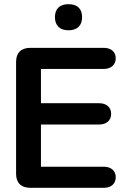

<svg xmlns="http://www.w3.org/2000/svg" viewBox="-20 -899 617 919"><path d="M125 0H477C510 0 534 -18 534 -51C534 -83 510 -101 477 -101H176V-303H454C488 -303 512 -321 512 -354C512 -387 488 -405 454 -405H176V-569H477C510 -569 534 -588 534 -620C534 -652 510 -670 477 -670H125C81 -670 57 -646 57 -603V-67C57 -24 81 0 125 0ZM308 -754C350 -754 373 -777 373 -817C373 -857 350 -879 308 -879C266 -879 243 -857 243 -817C243 -777 266 -754 308 -754Z"/></svg>

Font: SN Pro SemiBold
Style: Regular
Weight: 600
Designer: Tobias Whetton
Foundry: Supernotes
Version: Version 1.003;Glyphs 3.3 (3324)